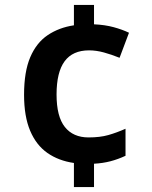

<svg xmlns="http://www.w3.org/2000/svg" viewBox="-20 -744 612 774"><path d="M359 -646Q403 -644 438 -634.5Q473 -625 500 -612L462 -511Q430 -524 399 -532.5Q368 -541 339 -541Q273 -541 240.5 -497Q208 -453 208 -363Q208 -274 241.5 -232Q275 -190 337 -190Q383 -190 416.5 -199.5Q450 -209 486 -225V-116Q456 -102 425.5 -94Q395 -86 359 -84V10H278V-87Q216 -96 171 -127.5Q126 -159 101.5 -217Q77 -275 77 -362Q77 -455 102 -513.5Q127 -572 172.5 -602.5Q218 -633 278 -642V-724H359Z"/></svg>

Font: Noto Sans Sora Sompeng SemiBold
Style: Regular
Weight: 600
Version: Version 2.101